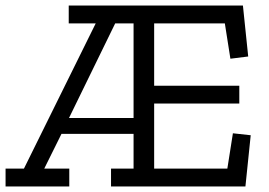

<svg xmlns="http://www.w3.org/2000/svg" viewBox="-27 -670 966 690"><path d="M855 0H372V-64H453V-189H194L132 -64H222V0H-7V-64H59L317 -586H220V-650H846L865 -467L801 -459L781 -586H527V-362H833V-298H527V-64H790L810 -191L874 -184ZM453 -246V-586H387L221 -246Z"/></svg>

Font: Zilla Slab
Style: Regular
Weight: 400
Designer: Typotheque.com
Foundry: Typotheque type foundry
Version: Version 1.1; 2017; ttfautohint (v1.6)